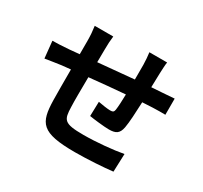

<svg xmlns="http://www.w3.org/2000/svg" viewBox="-163 -1004 1326 1256"><g transform="rotate(30 500.0 -376.0)"><path d="M629 -781C632 -763 636 -716 636 -691V-579C546 -571 450 -562 366 -554C367 -593 367 -626 367 -649C367 -691 369 -719 373 -752H233C238 -717 241 -683 241 -642V-542L166 -535C116 -531 70 -529 42 -529L55 -402C81 -406 143 -416 174 -420L241 -427C241 -334 241 -238 242 -196C246 -25 277 29 534 29C628 29 749 21 816 13L821 -123C747 -109 622 -97 525 -97C376 -97 368 -119 365 -216C363 -258 364 -349 365 -440C450 -449 547 -458 634 -465C633 -418 631 -373 627 -346C624 -327 616 -323 596 -323C576 -323 536 -329 505 -335L502 -226C537 -220 616 -211 651 -211C702 -211 727 -224 737 -276C745 -318 749 -399 752 -474C781 -476 807 -477 828 -478C855 -479 907 -480 924 -479V-601C895 -599 856 -596 829 -594C806 -593 781 -591 754 -589C755 -622 756 -657 757 -696C758 -723 760 -766 763 -781Z"/></g></svg>

Font: Noto Sans Mono CJK JP Bold
Style: Regular
Weight: 700
Designer: Ryoko NISHIZUKA (kana & ideographs); Paul D. Hunt (Latin, Greek & Cyrillic); Wenlong ZHANG (bopomofo); Sandoll Communica
Foundry: Adobe Systems Incorporated
Version: Version 1.004;PS 1.004;hotconv 1.0.82;makeotf.lib2.5.63406